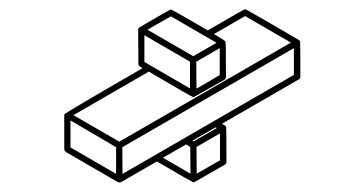

<svg xmlns="http://www.w3.org/2000/svg" viewBox="-20 -582 772 407"><path d="M390.6 -195.3Q388.7 -195.3 312.5 -239.7L236.3 -195.8Q234.9 -195.3 231.4 -195.3Q231 -195.3 231 -195.8H230L119.6 -259.8Q116.7 -262.2 116.2 -265.6V-339.8H116.7Q117.2 -342.3 282.2 -437.5Q279.3 -439.5 276.4 -441.2Q273.4 -442.9 273.4 -446.8L272.9 -519.5Q273.4 -522.9 276.4 -524.4Q340.3 -562 342.3 -562Q344.2 -562 420.4 -517.6Q497.6 -562.5 499.5 -562.5Q501.5 -562.5 557.6 -529.8Q613.8 -497.1 614.3 -496.8Q614.7 -496.6 614.7 -495.6Q615.2 -495.6 615.5 -494.9Q615.7 -494.1 616.2 -494.1V-492.7Q616.7 -492.7 616.7 -419.4Q616.7 -415.5 613.3 -413.6L450.7 -319.8L457 -315.9Q457.5 -315.9 458.3 -314.7Q459 -313.5 459.5 -312.3Q460 -311 460 -238.3Q460 -234.9 456.5 -232.9Q391.6 -195.3 390.6 -195.3ZM389.6 -462.9 439 -491.2 342.3 -547.4 292.5 -519ZM396.5 -394 445.8 -422.9V-480L396 -451.2ZM382.8 -394.5V-451.2L286.1 -507.3V-450.7ZM226.1 -213.4V-270L129.4 -326.7V-269.5ZM232.9 -281.7 596.7 -491.7 499.5 -547.9 433.6 -509.8Q457 -496.1 458 -493.9Q459 -491.7 459 -418.9Q459 -415 456.1 -413.1Q392.1 -376.5 389.6 -376Q387.7 -376 295.4 -430.2L135.7 -337.9ZM383.8 -213.9 383.3 -270.5 374.5 -275.9 325.2 -247.6ZM390.1 -282.2 439.5 -310.5 437 -312 387.7 -283.7ZM397 -213.9 446.3 -242.2V-299.3L396.5 -270.5ZM239.7 -213.4 603 -423.3V-480L239.3 -270Z"/></svg>

Font: 3D Isometric
Style: Regular
Weight: 400
Designer: GGBotNet
Version: 1.10